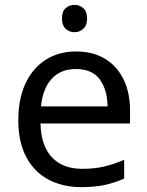

<svg xmlns="http://www.w3.org/2000/svg" viewBox="-20 -757 604 787"><path d="M292 -546Q361 -546 410.5 -516Q460 -486 486.5 -431.5Q513 -377 513 -304V-251H146Q148 -160 192.5 -112.5Q237 -65 317 -65Q368 -65 407.5 -74.5Q447 -84 489 -102V-25Q448 -7 408 1.5Q368 10 313 10Q237 10 178.5 -21Q120 -52 87.5 -113.5Q55 -175 55 -264Q55 -352 84.5 -415Q114 -478 167.5 -512Q221 -546 292 -546ZM291 -474Q228 -474 191.5 -433.5Q155 -393 148 -321H421Q420 -389 389 -431.5Q358 -474 291 -474ZM286 -737Q306 -737 321.5 -723.5Q337 -710 337 -681Q337 -653 321.5 -639Q306 -625 286 -625Q264 -625 249 -639Q234 -653 234 -681Q234 -710 249 -723.5Q264 -737 286 -737Z"/></svg>

Font: Noto Sans Marchen
Style: Regular
Weight: 400
Designer: Monotype Design Team
Foundry: Monotype Imaging Inc.
Version: Version 2.003; ttfautohint (v1.8.4.7-5d5b)